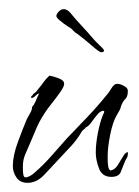

<svg xmlns="http://www.w3.org/2000/svg" viewBox="-20 -390 304 419"><path d="M40 9Q24 9 16 -2.5Q8 -14 8 -28Q8 -50 19 -80Q30 -110 39 -131Q42 -137 46 -143.5Q50 -150 50 -157Q54 -160 59 -172Q64 -184 65 -185V-186Q61 -185 58 -181.5Q55 -178 50 -176H49Q48 -177 48 -177.5Q48 -178 48 -178Q48 -181 50 -181Q52 -185 56 -187.5Q60 -190 62 -194Q69 -202 74.5 -210Q80 -218 88 -225Q94 -224 107 -219.5Q120 -215 120 -207Q120 -201 111.5 -189Q103 -177 93.5 -165Q84 -153 80 -147Q70 -132 65 -122Q60 -112 56 -102Q52 -92 45 -76Q40 -65 35 -53Q30 -41 30 -28V-19Q30 -14 31 -8.5Q32 -3 36 -3Q40 -3 45.5 -6Q51 -9 54 -12Q74 -29 91.5 -49Q109 -69 126 -88Q148 -111 170.5 -134.5Q193 -158 213 -183Q217 -187 223 -197Q229 -207 235 -207H237Q242 -207 250.5 -202.5Q259 -198 259 -192Q259 -179 253.5 -174Q248 -169 244 -158Q243 -153 240.5 -148.5Q238 -144 235 -139Q226 -124 220.5 -96Q215 -68 215 -51V-42Q215 -35 216 -27.5Q217 -20 221 -18Q230 -19 236.5 -29Q243 -39 248.5 -48.5Q254 -58 259 -58V-54Q259 -49 256.5 -45Q254 -41 252 -36Q248 -25 243.5 -14.5Q239 -4 223 -4Q203 -4 196 -22.5Q189 -41 189 -57Q189 -76 193.5 -99.5Q198 -123 205 -140Q206 -142 207 -144Q208 -146 207 -148H205Q199 -148 192 -139.5Q185 -131 179 -122.5Q173 -114 167 -112V-111L159 -104Q149 -86 134 -70Q119 -54 105 -39Q93 -26 76.5 -8.5Q60 9 40 9ZM201 -276Q197 -276 181.5 -289.5Q166 -303 149 -316Q145 -318 142 -321L135 -328Q134 -329 130 -331Q103 -349 103 -355Q103 -359 108 -364.5Q113 -370 119 -370Q128 -370 136 -359Q144 -349 158 -334Q172 -319 183 -306Q188 -300 196.5 -292Q205 -284 206 -282Q207 -281 207 -280Q207 -276 201 -276Z"/></svg>

Font: Qwitcher Grypen
Style: Regular
Weight: 400
Designer: Robert E. Leuschke
Foundry: Robert E. Leuschke
Version: Version 1.100; ttfautohint (v1.8.3)